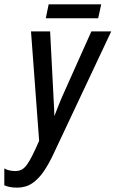

<svg xmlns="http://www.w3.org/2000/svg" viewBox="-57 -859 535 888"><path d="M22.5 8.8Q2.4 8.8 -11.7 5.9Q-25.9 2.9 -37.1 -2V-80.1Q-26.4 -73.2 -12.2 -70.6Q2 -67.9 14.2 -67.9Q29.8 -67.9 42.2 -74Q54.7 -80.1 66.4 -95.7Q78.1 -111.3 91.8 -138.4Q105.5 -165.5 124 -207.5L86.4 -713.9H174.8L189.5 -429.2Q190.4 -413.1 191.4 -392.6Q192.4 -372.1 193.4 -353Q194.3 -334 194.3 -321.8Q204.1 -346.7 215.1 -374.8Q226.1 -402.8 239.3 -431.6L365.7 -713.9H457.5L194.3 -155.3Q171.9 -106 147.2 -69.1Q122.6 -32.2 92.5 -11.7Q62.5 8.8 22.5 8.8ZM154.8 -774.4 168 -838.9H411.1L397 -774.4Z"/></svg>

Font: Open Sans Condensed Medium
Style: Italic
Weight: 500
Width: 3
Italic angle: -12°
Designer: Monotype Design Team
Foundry: Monotype Imaging Inc.
Version: Version 3.000